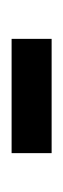

<svg xmlns="http://www.w3.org/2000/svg" viewBox="91 -451 109 331"><g transform="rotate(90 145.5 -285.5)"><path d="M47 -320H244V-251H47Z"/></g></svg>

Font: PT Sans Narrow
Style: Regular
Weight: 400
Width: 3
Designer: A.Korolkova, O.Umpeleva, V.Yefimov
Foundry: ParaType Ltd
Version: Version 2.003W OFL